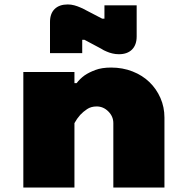

<svg xmlns="http://www.w3.org/2000/svg" viewBox="-20 -844 840 864"><path d="M720 0H490V-290Q490 -320 467.5 -342.5Q445 -365 415 -365Q390 -365 372 -353Q354 -341 341 -327Q326 -310 315 -290V0H85V-520H315V-470H325Q339 -489 361 -505Q380 -518 409 -529Q438 -540 480 -540Q532 -540 576.5 -522.5Q621 -505 652.5 -474.5Q684 -444 702 -403Q720 -362 720 -315ZM595 -680Q595 -642 574 -621Q553 -600 515 -600Q500 -600 485.5 -603.5Q471 -607 460 -612Q447 -617 435 -625L360 -665H350V-605H205V-745Q205 -783 226 -803.5Q247 -824 285 -824Q300 -824 314.5 -820Q329 -816 340 -811Q353 -806 365 -799L440 -760H450V-820H595Z"/></svg>

Font: Imperial One
Style: Regular
Weight: 400
Designer: Jovanny Lemonad
Foundry: Jovanny Lemonad
Version: Version 1.000